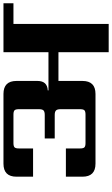

<svg xmlns="http://www.w3.org/2000/svg" viewBox="216 -878 662 1135"><g transform="rotate(-90 547.5 -311.0)"><path d="M1095 -622V-563H973V0H806V-297H636V-155Q636 -78 559 -78H147Q70 -78 70 -155V-253H237V-169Q237 -150 243.5 -143.5Q250 -137 269 -137H437Q456 -137 462.5 -143.5Q469 -150 469 -169V-285Q469 -304 461.5 -311.5Q454 -319 435 -319H296V-378H435Q454 -378 461.5 -385Q469 -392 469 -412V-531Q469 -550 462.5 -556.5Q456 -563 437 -563H269Q250 -563 243.5 -556.5Q237 -550 237 -531V-447H70V-545Q70 -622 147 -622H559Q636 -622 636 -545V-421Q636 -363 580 -360V-356H806V-622Z"/></g></svg>

Font: Sarpanch
Style: Bold
Weight: 700
Designer: Manushi Parikh (Devanagari and Latin), Jyotish Sonowal (Devanagari)
Foundry: Indian Type Foundry
Version: Version 2.004;PS 1.0;hotconv 1.0.78;makeotf.lib2.5.61930; tt